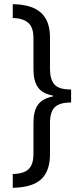

<svg xmlns="http://www.w3.org/2000/svg" viewBox="-20 -737 402 918"><path d="M41 95Q94 94 117 71.5Q140 49 140 -1V-151Q140 -206 161.5 -236Q183 -266 233 -276V-280Q183 -289 161.5 -319.5Q140 -350 140 -405V-555Q140 -607 114.5 -628.5Q89 -650 41 -651V-717Q131 -716 175 -677Q219 -638 219 -558V-407Q219 -359 239.5 -334Q260 -309 320 -309V-247Q265 -247 242 -224.5Q219 -202 219 -149V1Q219 80 177.5 119.5Q136 159 41 161Z"/></svg>

Font: Noto Sans Hebrew ExtraCondensed
Style: Regular
Weight: 400
Width: 2
Designer: Monotype Design Team
Foundry: Monotype Imaging Inc.
Version: Version 2.004; ttfautohint (v1.8.4.7-5d5b)